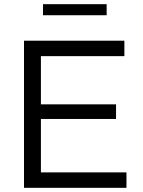

<svg xmlns="http://www.w3.org/2000/svg" viewBox="-20 -900 685 920"><path d="M536 -400V-330H176V-74H586V0H95V-705H576V-631H176V-400ZM491 -827H186V-880H491Z"/></svg>

Font: Metropolitano
Style: Regular
Weight: 400
Designer: Fonts by Alex Slobzheninov & Chris M. Simpson / Changes by Cristiano Sobral
Foundry: Fonts by Alex Slobzheninov & Chris M. Simpson / Changes by Cristiano Sobral
Version: Version 1.00;August 30, 2020;FontCreator 13.0.0.2681 64-bit